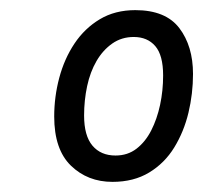

<svg xmlns="http://www.w3.org/2000/svg" viewBox="-20 -742 401 379"><path d="M202 -383Q153 -383 120 -415Q87 -447 87 -512Q87 -551 97 -588.5Q107 -626 127 -656Q147 -686 177 -704Q207 -722 247 -722Q307 -722 334 -686.5Q361 -651 361 -596Q361 -557 352 -519.5Q343 -482 324 -451Q305 -420 274.5 -401.5Q244 -383 202 -383ZM208 -435Q232 -435 249.5 -448.5Q267 -462 278.5 -484.5Q290 -507 296 -535Q302 -563 302 -593Q302 -633 286.5 -651Q271 -669 244 -669Q220 -669 201.5 -656Q183 -643 170.5 -621.5Q158 -600 152 -572Q146 -544 146 -514Q146 -474 162.5 -454.5Q179 -435 208 -435Z"/></svg>

Font: Noto Sans Display
Style: Italic
Weight: 400
Italic angle: -12°
Designer: Monotype Design Team
Foundry: Monotype Imaging Inc.
Version: Version 2.003